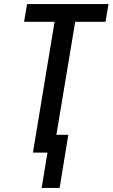

<svg xmlns="http://www.w3.org/2000/svg" viewBox="-20 -755 557 950"><path d="M186 175 215 0H143L250 -647H99L114 -735H517L502 -647H352L259 -88H318L275 175Z"/></svg>

Font: Iosevka SS04 Semibold
Style: Italic
Weight: 600
Italic angle: -9°
Monospace: yes
Designer: Belleve Invis
Foundry: Belleve Invis
Version: Version 19.0.0; ttfautohint (v1.8.4)